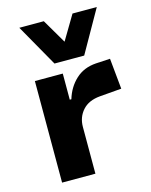

<svg xmlns="http://www.w3.org/2000/svg" viewBox="-116 -848 726 924"><g transform="rotate(-15 247.0 -386.5)"><path d="M77 0V-506H216V-376H224Q241 -433 281.5 -470.5Q322 -508 383 -512L454 -516L469 -363L360 -354Q303 -349 273 -315Q243 -281 243 -233V0ZM190 -563 71 -773H193L264 -652L336 -773H457L338 -563Z"/></g></svg>

Font: Nunito Sans 6pt ExtraBold
Style: Regular
Weight: 800
Version: Version 3.101;gftools[0.9.27]